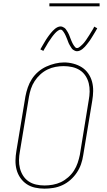

<svg xmlns="http://www.w3.org/2000/svg" viewBox="-20 -1119 640 1147"><path d="M246 8Q217 8 189.5 2Q162 -4 139.5 -19Q117 -34 101.5 -56.5Q86 -79 79 -105.5Q72 -132 72.5 -160.5Q73 -189 78 -218L132 -544Q137 -570 146 -596.5Q155 -623 170.5 -647Q186 -671 208 -690Q230 -709 256 -721Q282 -733 309.5 -739.5Q337 -746 363 -746Q391 -746 419 -738.5Q447 -731 469.5 -716.5Q492 -702 507.5 -679.5Q523 -657 530 -630.5Q537 -604 536.5 -575Q536 -546 531 -517L477 -191Q473 -164 464 -138Q455 -112 439 -88Q423 -64 401 -44.5Q379 -25 353 -13Q327 -1 299.5 3.5Q272 8 246 8ZM246 -11Q270 -11 295.5 -15.5Q321 -20 344 -31Q367 -42 387.5 -60Q408 -78 422 -100Q436 -122 444 -146Q452 -170 457 -194L510 -520Q515 -546 515.5 -572Q516 -598 510 -622Q504 -646 490.5 -666.5Q477 -687 456.5 -700Q436 -713 411 -718.5Q386 -724 360 -724Q336 -724 311.5 -719.5Q287 -715 263.5 -703.5Q240 -692 220.5 -674Q201 -656 187 -634.5Q173 -613 165 -589Q157 -565 153 -541L99 -215Q94 -189 93.5 -163.5Q93 -138 99 -114Q105 -90 118 -69.5Q131 -49 151 -35.5Q171 -22 195.5 -16.5Q220 -11 246 -11ZM440 -813Q434 -813 428 -815.5Q422 -818 417 -821.5Q412 -825 408.5 -830Q405 -835 402 -840Q399 -845 396 -850Q393 -855 390.5 -860.5Q388 -866 386 -872Q384 -878 381.5 -884Q379 -890 376.5 -896Q374 -902 371.5 -907.5Q369 -913 366.5 -917.5Q364 -922 360 -928Q356 -934 352 -938Q348 -942 342 -942Q337 -942 332.5 -939.5Q328 -937 324.5 -934.5Q321 -932 317 -928.5Q313 -925 308.5 -920Q304 -915 302 -912.5Q300 -910 297.5 -907Q295 -904 292.5 -900.5Q290 -897 287.5 -893.5Q285 -890 282.5 -886Q280 -882 277 -878Q274 -874 271 -869.5Q268 -865 265 -860Q262 -855 259 -849.5Q256 -844 252.5 -838.5Q249 -833 245.5 -827Q242 -821 239 -815L221 -824Q227 -835 233 -845Q239 -855 244.5 -864.5Q250 -874 255 -882Q260 -890 265 -897Q270 -904 274.5 -910Q279 -916 283.5 -921.5Q288 -927 295 -934.5Q302 -942 309 -947.5Q316 -953 324.5 -957Q333 -961 342 -961Q348 -961 354 -958.5Q360 -956 365 -952.5Q370 -949 373.5 -944Q377 -939 380 -934.5Q383 -930 386 -924.5Q389 -919 391.5 -913.5Q394 -908 396 -902.5Q398 -897 400.5 -890.5Q403 -884 405.5 -878Q408 -872 410.5 -866.5Q413 -861 415.5 -856.5Q418 -852 422 -846Q426 -840 430 -836Q434 -832 440 -832Q445 -832 449.5 -834.5Q454 -837 457.5 -840Q461 -843 465 -846.5Q469 -850 473.5 -854.5Q478 -859 480 -861.5Q482 -864 484.5 -867Q487 -870 489.5 -873.5Q492 -877 494.5 -880.5Q497 -884 499.5 -888Q502 -892 505 -896.5Q508 -901 511 -905.5Q514 -910 517 -915Q520 -920 523 -925Q526 -930 529.5 -935.5Q533 -941 536.5 -947Q540 -953 543 -960L561 -950Q555 -939 549 -929Q543 -919 537.5 -910Q532 -901 527 -893Q522 -885 517 -877.5Q512 -870 507 -864Q502 -858 498 -852.5Q494 -847 487 -839.5Q480 -832 473 -826.5Q466 -821 457.5 -817Q449 -813 440 -813ZM275 -1081V-1099H575V-1081Z"/></svg>

Font: Iosevka Etoile Thin Oblique
Style: Regular
Weight: 100
Italic angle: -9°
Designer: Belleve Invis
Foundry: Belleve Invis
Version: Version 15.5.2; ttfautohint (v1.8.4)